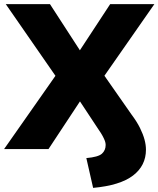

<svg xmlns="http://www.w3.org/2000/svg" viewBox="-32 -725 771 934"><path d="M421 189 388 44Q446 39 464 22.5Q482 6 482 -20Q482 -29 478.5 -39Q475 -49 467.5 -63Q460 -77 448 -94L339 -259H375L204 0H-12L267 -398V-314L-4 -705H211L375 -452H338L504 -705H719L447 -315V-398L607 -169Q634 -133 649 -102.5Q664 -72 671 -46Q678 -20 678 3Q678 81 615 129Q552 177 421 189Z"/></svg>

Font: Nunito Sans 10pt Black
Style: Regular
Weight: 900
Designer: Vernon Adams
Foundry: Vernon Adams
Version: Version 3.101;gftools[0.9.27]